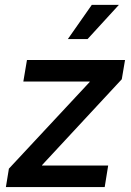

<svg xmlns="http://www.w3.org/2000/svg" viewBox="-20 -759 533 779"><path d="M3.9 0 16.1 -74.7 343.8 -426.3 344.2 -428.2H74.7L89.4 -515.6H487.3L474.1 -437.5L150.9 -89.4L150.4 -87.4H418.9L404.8 0ZM255.4 -600.6 352.5 -739.3H462.4L335.4 -600.6Z"/></svg>

Font: Inter Display Medium
Style: Italic
Weight: 500
Italic angle: -9.39999°
Designer: Rasmus Andersson
Foundry: rsms
Version: Version 4.000;git-a52131595